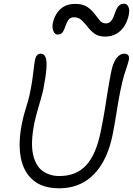

<svg xmlns="http://www.w3.org/2000/svg" viewBox="-20 -1001 716 1034"><path d="M298 13Q210 13 158.5 -30.5Q107 -74 92 -152.5Q77 -231 98 -336Q106 -377 119.5 -419Q133 -461 139 -489Q149 -537 153.5 -567.5Q158 -598 160 -617Q162 -636 164 -650.5Q166 -665 169 -682Q173 -697 180.5 -704.5Q188 -712 199 -712Q217 -712 225 -693.5Q233 -675 230 -632.5Q227 -590 213 -518Q207 -492 198 -461Q189 -430 180 -398.5Q171 -367 165 -338Q144 -232 158 -169.5Q172 -107 210 -80Q248 -53 300 -53Q391 -53 444.5 -111.5Q498 -170 523 -295Q536 -359 544 -408.5Q552 -458 559.5 -506.5Q567 -555 579 -615Q588 -661 606.5 -686.5Q625 -712 651 -712Q663 -712 670 -704Q677 -696 674 -679Q670 -661 663.5 -642.5Q657 -624 648 -594.5Q639 -565 628 -511Q617 -456 608.5 -400.5Q600 -345 589 -288Q571 -191 532 -124Q493 -57 434.5 -22Q376 13 298 13ZM291 -815Q275 -815 267.5 -833.5Q260 -852 264 -874Q269 -900 283 -924.5Q297 -949 322 -964.5Q347 -980 385 -980Q426 -980 449.5 -964Q473 -948 488.5 -927.5Q504 -907 517 -891Q530 -875 550 -875Q566 -875 576 -885.5Q586 -896 592 -912Q598 -928 604 -944Q610 -960 620.5 -970.5Q631 -981 649 -981Q663 -981 671 -965.5Q679 -950 674 -923Q662 -866 628.5 -835Q595 -804 546 -804Q511 -804 489.5 -819.5Q468 -835 452 -856Q436 -877 419.5 -892.5Q403 -908 379 -908Q358 -908 348.5 -894Q339 -880 333 -861.5Q327 -843 318.5 -829Q310 -815 291 -815Z"/></svg>

Font: Shantell Sans Light
Style: Italic
Weight: 300
Italic angle: -11°
Designer: Stephen Nixon, Anya Danilova, Shantell Martin
Foundry: Arrow Type
Version: Version 1.008;[ac192a2d6]